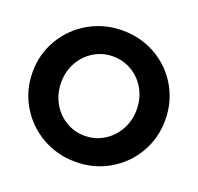

<svg xmlns="http://www.w3.org/2000/svg" viewBox="-128 -866 1041 1011"><g transform="rotate(20 393.0 -360.5)"><path d="M21.5 -360.4Q21.5 -461.9 71.3 -545.9Q121.1 -629.9 206.3 -678.7Q291.5 -727.5 393.6 -727.5Q496.6 -727.5 581.5 -679Q666.5 -630.4 715.6 -546.1Q764.6 -461.9 764.6 -360.4Q764.6 -258.3 715.3 -174.1Q666 -89.8 581.3 -41Q496.6 7.8 393.6 7.8Q292 7.8 206.5 -41Q121.1 -89.8 71.3 -174.3Q21.5 -258.8 21.5 -360.4ZM604.5 -360.4Q604.5 -422.4 576.4 -472.9Q548.3 -523.4 499.8 -552.7Q451.2 -582 392.6 -582Q334.5 -582 286.1 -552.7Q237.8 -523.4 209.7 -472.9Q181.6 -422.4 181.6 -360.4Q181.6 -298.8 209.5 -248Q237.3 -197.3 285.6 -167.5Q334 -137.7 392.6 -137.7Q451.7 -137.7 500 -167.5Q548.3 -197.3 576.4 -248Q604.5 -298.8 604.5 -360.4Z"/></g></svg>

Font: Reddit Sans Fudge ExtraBold
Style: Regular
Weight: 800
Designer: Stephen Hutchings
Foundry: Reddit
Version: Version 1.011